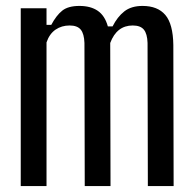

<svg xmlns="http://www.w3.org/2000/svg" viewBox="-20 -628 656 648"><path d="M50 0V-600H137V-544H153Q170 -576 190 -592Q210 -608 248 -608Q286 -608 310 -591.5Q334 -575 344 -539H360Q376 -571 399.5 -589.5Q423 -608 461 -608Q512 -608 538 -577.5Q564 -547 565 -476L566 0H479L478 -483Q477 -514 465.5 -528Q454 -542 428 -542Q374 -542 352 -483L353 0H266L265 -483Q264 -514 252.5 -528Q241 -542 215 -542Q188 -542 167.5 -528Q147 -514 137 -485V0Z"/></svg>

Font: Big Shoulders Display SemiBold
Style: Regular
Weight: 600
Designer: Patric King
Foundry: XO Type Co
Version: Version 1.000; ttfautohint (v1.8.2)